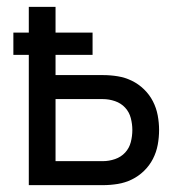

<svg xmlns="http://www.w3.org/2000/svg" viewBox="-20 -540 540 560"><path d="M64 0V-380H19V-445H64V-520H142V-445H250V-380H142V-321H280Q302 -321 323.5 -317.5Q345 -314 364.5 -304.5Q384 -295 400 -279.5Q416 -264 426 -244.5Q436 -225 440 -203.5Q444 -182 444 -161Q444 -139 440 -117.5Q436 -96 426 -76.5Q416 -57 400 -41.5Q384 -26 364.5 -16.5Q345 -7 323.5 -3.5Q302 0 280 0ZM142 -70H280Q298 -70 315.5 -76Q333 -82 345 -95Q357 -108 361.5 -125.5Q366 -143 366 -161Q366 -178 361.5 -195.5Q357 -213 345 -226Q333 -239 315.5 -245Q298 -251 280 -251H142Z"/></svg>

Font: Zed Mono
Style: Regular
Weight: 400
Monospace: yes
Designer: Belleve Invis
Foundry: Belleve Invis
Version: Version 1.0.0; ttfautohint (v1.8.4)